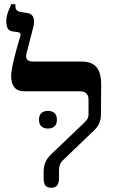

<svg xmlns="http://www.w3.org/2000/svg" viewBox="-20 -884 549 911"><path d="M223 7Q204 7 195.5 -3.5Q187 -14 187 -41V-68Q187 -95 196 -115.5Q205 -136 229 -158L378 -300Q391 -313 395.5 -321Q400 -329 400 -340V-411Q400 -431 389.5 -441Q379 -451 360 -451H92Q63 -451 48 -470Q33 -489 33 -523Q33 -536 36.5 -556.5Q40 -577 45.5 -600Q51 -623 57 -645Q63 -667 68 -684.5Q73 -702 76 -710Q79 -721 76.5 -725.5Q74 -730 67 -731L40 -735Q21 -738 15.5 -751Q10 -764 10 -785Q10 -806 19 -829.5Q28 -853 33 -864H53V-857Q53 -843 58.5 -836.5Q64 -830 78 -827L111 -822Q132 -819 139 -799.5Q146 -780 135 -744L106 -631Q101 -612 108.5 -602Q116 -592 137 -592H367Q403 -592 423.5 -578Q444 -564 452 -540Q460 -516 460 -486L459 -343Q459 -320 452 -301.5Q445 -283 425 -264L283 -128Q269 -115 264.5 -103.5Q260 -92 260 -72V-41Q260 -15 251 -4Q242 7 223 7ZM165 -316Q165 -338 177 -348Q189 -358 207 -358Q226 -358 238 -348Q250 -338 250 -316Q250 -294 238 -284Q226 -274 207 -274Q189 -274 177 -284Q165 -294 165 -316Z"/></svg>

Font: Noto Serif Hebrew SemiBold
Style: Regular
Weight: 600
Version: Version 2.003